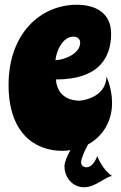

<svg xmlns="http://www.w3.org/2000/svg" viewBox="-20 -596 508 807"><path d="M451 144C424 126 400 90 389 60C382 78 367 107 344 107C331 107 321 100 321 86C321 70 335 39 350 11C411 -22 451 -85 451 -163C451 -195 445 -232 428 -274C424 -181 317 -173 317 -173C316 -173 222 -166 215 -262C398 -262 447 -356 447 -454C447 -544 379 -576 303 -576C151 -576 16 -456 16 -239C16 -38 125 38 242 38C253 38 265 37 276 35C262 60 251 86 251 103C251 150 285 191 333 191C383 191 423 146 451 144ZM213 -343C217 -384 244 -442 289 -442C305 -442 317 -432 317 -417C317 -370 250 -344 213 -343Z"/></svg>

Font: Spicy Rice
Style: Regular
Weight: 400
Designer: Astigmatic (AOETI)
Foundry: Astigmatic (AOETI)
Version: Version 1.000